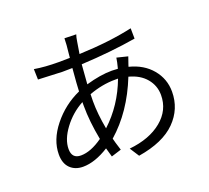

<svg xmlns="http://www.w3.org/2000/svg" viewBox="-138 -960 1275 1174"><g transform="rotate(-20 500.0 -372.5)"><path d="M442.4 -183.6Q557.6 -290 615.2 -444.3H595.7Q510.7 -444.3 424.8 -412.1Q423.8 -397.5 423.8 -366.2Q423.8 -283.2 442.4 -183.6ZM361.3 -359.4V-383.8Q286.1 -342.8 234.9 -273.9Q183.6 -205.1 183.6 -142.6Q183.6 -80.1 242.2 -80.1Q306.6 -80.1 384.8 -135.7Q361.3 -257.8 361.3 -359.4ZM703.1 -500 700.2 -490.2Q793 -466.8 845.7 -403.3Q898.4 -339.8 898.4 -256.8Q898.4 -144.5 818.4 -64Q738.3 16.6 575.2 43L536.1 -17.6Q668.9 -31.2 748.5 -96.7Q828.1 -162.1 828.1 -260.7Q828.1 -321.3 789.1 -368.2Q750 -415 678.7 -433.6Q598.6 -232.4 459 -110.4Q462.9 -91.8 482.4 -30.3L417 -9.8Q414.1 -19.5 400.4 -68.4Q308.6 -10.7 231.4 -10.7Q179.7 -10.7 147.9 -42Q116.2 -73.2 116.2 -131.8Q116.2 -225.6 188 -315.4Q259.8 -405.3 364.3 -452.1Q365.2 -488.3 375 -600.6Q352.5 -599.6 309.6 -599.6Q290 -599.6 153.3 -606.4L151.4 -674.8Q219.7 -663.1 310.5 -663.1Q357.4 -663.1 381.8 -664.1Q382.8 -677.7 385.7 -705.1Q388.7 -732.4 389.6 -744.1Q391.6 -783.2 391.6 -788.1L467.8 -786.1Q461.9 -770.5 458 -744.1Q449.2 -694.3 445.3 -666Q645.5 -673.8 793 -707L793.9 -639.6Q630.9 -612.3 436.5 -602.5Q432.6 -560.5 426.8 -475.6Q520.5 -502.9 595.7 -502.9Q609.4 -502.9 634.8 -501L638.7 -516.6Q644.5 -537.1 649.4 -568.4L720.7 -550.8Q718.8 -545.9 703.1 -500Z"/></g></svg>

Font: GenEi Gothic M SemiLight
Style: Regular
Weight: 350
Designer: o_tamon (Modified); [Source Han Sans]
Ryoko NISHIZUKA  (kana & ideographs); Paul D. Hunt (Latin, Greek & Cyrillic); Wenl
Version: Version 1.1a;Original Version 1.004